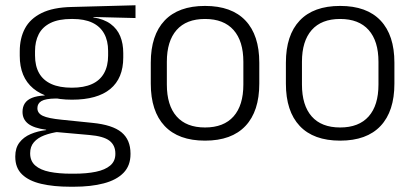

<svg xmlns="http://www.w3.org/2000/svg" viewBox="-20 -522 1568 729"><path d="M253.5 -143.5Q157.5 -143.5 106.2 -186.2Q55 -229 55 -310V-327Q55 -377 74.8 -414Q94.5 -451 138 -472.5Q181.5 -494 252 -495.5L494.5 -502V-453.5L334.5 -457.5V-456Q375 -449.5 400 -431Q425 -412.5 436.5 -384.5Q448 -356.5 448 -320.5V-303.5Q448 -225 398.8 -184.2Q349.5 -143.5 253.5 -143.5ZM250.5 137.5H261Q309 137.5 344 130.2Q379 123 398.5 106.5Q418 90 418 62.5V61Q418 29.5 395.5 12.2Q373 -5 319 -9.5L184 -21.5L205 -22Q172.5 -17.5 147.8 -8Q123 1.5 108.8 18Q94.5 34.5 94.5 59.5V60.5Q94.5 89.5 114 106.5Q133.5 123.5 168.5 130.5Q203.5 137.5 250.5 137.5ZM260 187H247Q183.5 187 136.5 176Q89.5 165 63.8 140.2Q38 115.5 38 73.5V71.5Q38 40 53.8 19.2Q69.5 -1.5 96.5 -13Q123.5 -24.5 155.5 -28L155 -29.5Q108.5 -35.5 87 -52.2Q65.5 -69 65.5 -97V-97.5Q65.5 -116 74.2 -129.5Q83 -143 101.5 -150.5Q120 -158 149.5 -159.5V-168.5L230 -147L192 -148Q152.5 -147.5 137.2 -138.2Q122 -129 122 -111.5V-111Q122 -92 142.5 -82.2Q163 -72.5 213.5 -67.5L331 -55.5Q407 -48 441.2 -19.8Q475.5 8.5 475.5 61V63Q475.5 107 449 134.2Q422.5 161.5 374 174.2Q325.5 187 260 187ZM253 -189Q298.5 -189 329 -202.8Q359.5 -216.5 375 -244Q390.5 -271.5 390.5 -311V-328.5Q390.5 -367.5 375.2 -394.8Q360 -422 330.2 -436Q300.5 -450 255.5 -450H252Q202.5 -450 171.8 -434.8Q141 -419.5 127 -392Q113 -364.5 113 -328V-311.5Q113 -271.5 128.5 -244.2Q144 -217 175 -203Q206 -189 253 -189Z M758.5 12Q657.5 12 605 -43.8Q552.5 -99.5 552.5 -204.5V-284Q552.5 -388.5 605 -444Q657.5 -499.5 758.5 -499.5Q859.5 -499.5 912 -444Q964.5 -388.5 964.5 -284V-204.5Q964.5 -99.5 912 -43.8Q859.5 12 758.5 12ZM758.5 -38Q829.5 -38 866.8 -80Q904 -122 904 -201V-287.5Q904 -366 866.8 -408Q829.5 -450 758.5 -450Q687.5 -450 650.5 -408Q613.5 -366 613.5 -287.5V-201Q613.5 -122 650.5 -80Q687.5 -38 758.5 -38Z M1271.5 12Q1170.5 12 1118 -43.8Q1065.5 -99.5 1065.5 -204.5V-284Q1065.5 -388.5 1118 -444Q1170.5 -499.5 1271.5 -499.5Q1372.5 -499.5 1425 -444Q1477.5 -388.5 1477.5 -284V-204.5Q1477.5 -99.5 1425 -43.8Q1372.5 12 1271.5 12ZM1271.5 -38Q1342.5 -38 1379.8 -80Q1417 -122 1417 -201V-287.5Q1417 -366 1379.8 -408Q1342.5 -450 1271.5 -450Q1200.5 -450 1163.5 -408Q1126.5 -366 1126.5 -287.5V-201Q1126.5 -122 1163.5 -80Q1200.5 -38 1271.5 -38Z"/></svg>

Font: Anek Devanagari Medium Light
Style: Regular
Weight: 300
Version: Version 1.003